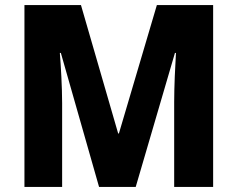

<svg xmlns="http://www.w3.org/2000/svg" viewBox="-20 -734 933 754"><path d="M369 0H513L667 -526H671C668 -478 664 -393 664 -333V0H817V-714H596L447 -210H444L298 -714H76V0H224V-329C224 -391 219 -477 215 -526H219Z"/></svg>

Font: Noto Sans Thai SemCond ExtBd
Style: Regular
Weight: 800
Width: 4
Designer: Monotype Design Team
Foundry: Monotype Imaging Inc.
Version: Version 2.002